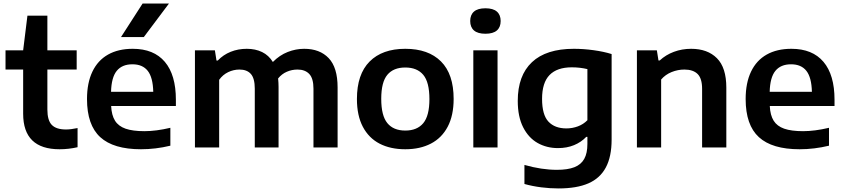

<svg xmlns="http://www.w3.org/2000/svg" viewBox="-20 -828 4742 1078"><path d="M415.5 -109V-1.5Q365.5 10 314.5 10Q110 10 110 -189.5V-437.5H11V-545.5H110L134 -740H246V-545.5H410.5V-437.5H246V-213Q246 -152 271 -126.5Q296 -101 350.5 -101Q377.5 -101 415.5 -109Z M967.5 -233H604Q606.5 -181 625.8 -150.2Q645 -119.5 685 -105.5Q725 -91.5 791 -91.5Q856.5 -91.5 936.5 -110.5V-10Q853.5 10 771.5 10Q617 10 542.8 -58Q468.5 -126 468.5 -272Q468.5 -362.5 498.8 -425.8Q529 -489 586.5 -521.5Q644 -554 725.5 -554Q843.5 -554 905.5 -480.8Q967.5 -407.5 967.5 -268ZM603.5 -312.5H840.5Q838.5 -393.5 809.5 -430.2Q780.5 -467 723.5 -467Q665.5 -467 635.5 -430.2Q605.5 -393.5 603.5 -312.5ZM659.5 -620 780.5 -808H928.5L787.5 -620Z M1875.5 -337V0H1740V-330Q1740 -387.5 1716.5 -412.5Q1693 -437.5 1650.5 -437.5Q1619 -437.5 1590.5 -425.2Q1562 -413 1541.5 -387.5Q1544 -362.5 1544 -339.5V0H1410.5V-330Q1410.5 -388 1388.5 -412.8Q1366.5 -437.5 1324.5 -437.5Q1291.5 -437.5 1261.2 -423Q1231 -408.5 1210.5 -380V0H1074.5V-545.5H1186.5L1195.5 -488H1202.5Q1233.5 -520.5 1275.2 -537.2Q1317 -554 1365.5 -554Q1414 -554 1451.5 -535.8Q1489 -517.5 1512 -480Q1550 -518.5 1595.5 -536.2Q1641 -554 1688 -554Q1775.5 -554 1825.5 -501.5Q1875.5 -449 1875.5 -337Z M1984 -272Q1984 -411 2055.2 -482.5Q2126.5 -554 2255.5 -554Q2385 -554 2456 -483Q2527 -412 2527 -272.5Q2527 -180 2493.8 -116.8Q2460.5 -53.5 2399.5 -21.8Q2338.5 10 2255.5 10Q2172 10 2111.2 -21.5Q2050.5 -53 2017.2 -116.2Q1984 -179.5 1984 -272ZM2391 -271.5Q2391 -366.5 2356.5 -407.8Q2322 -449 2255.5 -449Q2189 -449 2154.8 -408Q2120.5 -367 2120.5 -273Q2120.5 -178.5 2154.8 -136.8Q2189 -95 2255.5 -95Q2322 -95 2356.5 -136.5Q2391 -178 2391 -271.5Z M2637.5 0V-545.5H2773.5V0ZM2620 -710Q2620 -744.5 2641.2 -763Q2662.5 -781.5 2705.5 -781.5Q2748.5 -781.5 2769.8 -763Q2791 -744.5 2791 -710Q2791 -675.5 2769.8 -657Q2748.5 -638.5 2705.5 -638.5Q2662.5 -638.5 2641.2 -657Q2620 -675.5 2620 -710Z M2924.5 205V98Q3021 125.5 3106.5 125.5Q3167.5 125.5 3205 110.8Q3242.5 96 3260.2 64.2Q3278 32.5 3278 -20V-59.5H3271.5Q3243 -29.5 3202.8 -13Q3162.5 3.5 3113 3.5Q3049.5 3.5 2998.5 -25.2Q2947.5 -54 2917.2 -113.5Q2887 -173 2887 -261.5Q2887 -404 2966.8 -479Q3046.5 -554 3202 -554Q3256 -554 3312.5 -546.2Q3369 -538.5 3414 -524.5V-44.5Q3414 51.5 3381.5 112.2Q3349 173 3283.5 201.5Q3218 230 3116 230Q3068 230 3018.8 223.8Q2969.5 217.5 2924.5 205ZM3278 -153V-440Q3236 -450 3190.5 -450Q3107.5 -450 3065.5 -406.8Q3023.5 -363.5 3023.5 -273Q3023.5 -183.5 3059.2 -145.2Q3095 -107 3160 -107Q3193.5 -107 3224.5 -118.5Q3255.5 -130 3278 -153Z M3556 -545.5H3668L3677 -488.5H3684Q3718 -520 3763.5 -537Q3809 -554 3860.5 -554Q3952.5 -554 4005.2 -501.2Q4058 -448.5 4058 -336V0H3922V-329Q3922 -387.5 3896.8 -412.5Q3871.5 -437.5 3822.5 -437.5Q3786 -437.5 3751 -423.5Q3716 -409.5 3692 -381.5V0H3556Z M4665.5 -233H4302Q4304.5 -181 4323.8 -150.2Q4343 -119.5 4383 -105.5Q4423 -91.5 4489 -91.5Q4554.5 -91.5 4634.5 -110.5V-10Q4551.5 10 4469.5 10Q4315 10 4240.8 -58Q4166.5 -126 4166.5 -272Q4166.5 -362.5 4196.8 -425.8Q4227 -489 4284.5 -521.5Q4342 -554 4423.5 -554Q4541.5 -554 4603.5 -480.8Q4665.5 -407.5 4665.5 -268ZM4301.5 -312.5H4538.5Q4536.5 -393.5 4507.5 -430.2Q4478.5 -467 4421.5 -467Q4363.5 -467 4333.5 -430.2Q4303.5 -393.5 4301.5 -312.5Z"/></svg>

Font: Encode Sans Semi Expanded SmBd
Style: Regular
Weight: 600
Width: 6
Designer: Multiple Designers
Foundry: Impallari Type
Version: Version 2.000